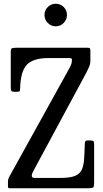

<svg xmlns="http://www.w3.org/2000/svg" viewBox="-20 -1005 548 1025"><path d="M66.5 -750H448.5Q458 -750 460.2 -746.5Q462.5 -743 462.5 -733V-682Q462.5 -664 455.2 -647.2Q448 -630.5 442 -619L171.5 -117Q162 -98.5 155.8 -87.5Q149.5 -76.5 149.5 -66Q149.5 -61 153.5 -58Q157.5 -55 168.5 -55H297.5Q346.5 -55 373.5 -63.5Q400.5 -72 412.8 -92Q425 -112 428.2 -146.8Q431.5 -181.5 432.5 -234Q433 -244 435 -249.5Q437 -255 448 -255H465.5Q477.5 -255 480 -250Q482.5 -245 482.5 -234V-29Q482.5 -9 477.5 -4.5Q472.5 0 451.5 0H41.5Q31 0 26.8 -0.5Q22.5 -1 22.5 -12V-31Q22.5 -45.5 25.5 -52.8Q28.5 -60 33.5 -68.5L349.5 -639Q358 -654.5 361 -664.2Q364 -674 364 -686.5Q364 -692 360 -693.5Q356 -695 351.5 -695H237.5Q158.5 -695 124.2 -660.2Q90 -625.5 87.5 -534Q87.5 -520 84 -517.5Q80.5 -515 66.5 -515H57.5Q43.5 -515 40.5 -520Q37.5 -525 37.5 -538V-726Q37.5 -744 43 -747Q48.5 -750 66.5 -750ZM277.5 -864.5Q253 -864.5 235.2 -882.5Q217.5 -900.5 217.5 -925Q217.5 -950 235.2 -967.5Q253 -985 277.5 -985Q302.5 -985 320 -967.5Q337.5 -950 337.5 -925Q337.5 -900.5 320 -882.5Q302.5 -864.5 277.5 -864.5Z"/></svg>

Font: Besley* Condensed
Style: Regular
Weight: 400
Width: 3
Designer: Owen Earl
Foundry: indestructible type*
Version: Version 3.000; ttfautohint (v1.8.3)